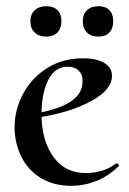

<svg xmlns="http://www.w3.org/2000/svg" viewBox="-20 -587 416 619"><path d="M356 -60Q359 -60 362 -57Q365 -54 363 -52Q330 -19 290.5 -3.5Q251 12 210 12Q151 12 109.5 -14.5Q68 -41 47.5 -84.5Q27 -128 27 -177Q27 -233 54.5 -284.5Q82 -336 132 -367.5Q182 -399 247 -399Q292 -399 316.5 -384Q341 -369 341 -342Q341 -298 275.5 -262Q210 -226 114 -210Q116 -130 153.5 -79.5Q191 -29 257 -29Q282 -29 308 -36.5Q334 -44 354 -60ZM114 -225Q247 -253 246 -324Q247 -346 234 -359Q221 -372 198 -372Q158 -372 136.5 -331Q115 -290 114 -225ZM78 -519Q78 -541 92 -554Q106 -567 129 -567Q152 -567 165 -554.5Q178 -542 178 -519Q178 -495 165 -482Q152 -469 129 -469Q106 -469 92 -482Q78 -495 78 -519ZM247 -519Q247 -541 260.5 -554Q274 -567 297 -567Q320 -567 332.5 -554.5Q345 -542 345 -519Q345 -495 332.5 -482Q320 -469 297 -469Q274 -469 260.5 -482Q247 -495 247 -519Z"/></svg>

Font: Cormorant Upright SemiBold
Style: Regular
Weight: 600
Designer: Christian Thalmann (Catharsis Fonts)
Foundry: Catharsis Fonts
Version: Version 3.302